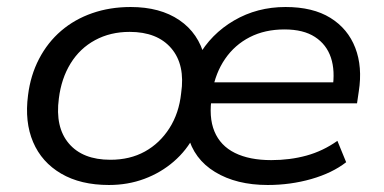

<svg xmlns="http://www.w3.org/2000/svg" viewBox="-20 -519 1095 548"><path d="M291 9Q210 9 154.5 -23.5Q99 -56 74.5 -113.5Q50 -171 60 -247Q67 -304 91.5 -351Q116 -398 154.5 -431Q193 -464 243.5 -481.5Q294 -499 353 -499Q437 -499 492 -461.5Q547 -424 564 -356H545Q582 -422 648 -460.5Q714 -499 795 -499Q873 -499 923 -468Q973 -437 994 -382.5Q1015 -328 1004 -258L999 -224H561L570 -284H951L929 -266Q937 -317 924.5 -354.5Q912 -392 879 -413.5Q846 -435 792 -435Q736 -435 693 -413Q650 -391 622.5 -351Q595 -311 586 -258L585 -246Q575 -185 592 -144Q609 -103 650.5 -82.5Q692 -62 754 -62Q808 -62 855 -75Q902 -88 943 -117L968 -56Q928 -25 868.5 -8Q809 9 744 9Q655 9 594 -28Q533 -65 516 -133H535Q513 -90 476 -58Q439 -26 392 -8.5Q345 9 291 9ZM295 -63Q351 -63 393.5 -86.5Q436 -110 463.5 -153Q491 -196 497 -253Q509 -334 469 -381Q429 -428 350 -428Q295 -428 251.5 -404.5Q208 -381 181.5 -338Q155 -295 148 -238Q137 -156 176.5 -109.5Q216 -63 295 -63Z"/></svg>

Font: Nunito Sans 10pt SemiExpanded
Style: Italic
Weight: 400
Width: 6
Italic angle: -9°
Designer: Vernon Adams
Foundry: Vernon Adams
Version: Version 3.101;gftools[0.9.27]